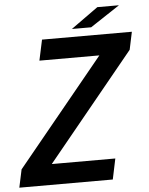

<svg xmlns="http://www.w3.org/2000/svg" viewBox="-69 -925 754 973"><g transform="rotate(-5 308.5 -438.5)"><path d="M164.5 -105H487L465 0H-10.5L9 -91.5L452 -632.5H147L169.5 -737.5H626.5L607.5 -647.5L165 -106.5ZM325 -778 463 -877H573L423 -778Z"/></g></svg>

Font: Epilogue SemiBold
Style: Italic
Weight: 600
Italic angle: -12°
Designer: Tyler Finck
Foundry: Etcetera Type Co
Version: Version 2.111; ttfautohint (v1.8.3)